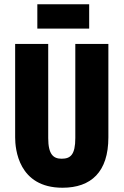

<svg xmlns="http://www.w3.org/2000/svg" viewBox="-20 -866 579 900"><path d="M155 -732H398V-846H155ZM273 14C407 14 488 -60 488 -222V-660H333V-219C333 -140 310 -122 269 -122C230 -122 206 -142 206 -219V-660H51V-222C51 -168 66 14 273 14Z"/></svg>

Font: Bricolage Grotesque 10pt Condensed ExtraBold
Style: Regular
Weight: 800
Width: 3
Designer: Mathieu Triay
Foundry: Atelier Triay
Version: Version 1.000;gftools[0.9.29]